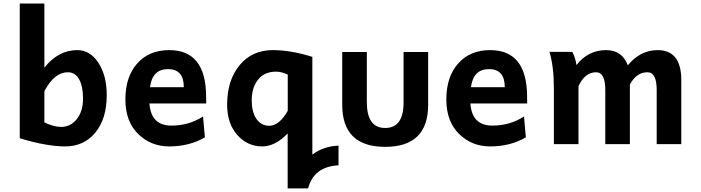

<svg xmlns="http://www.w3.org/2000/svg" viewBox="-20 -801 3897 1067"><path d="M341.3 12.7Q239.7 12.7 89.8 -32.7V-781.2H226.6V-424.8Q303.7 -522.5 409.2 -522.5Q481 -522.5 527.1 -451.7Q573.2 -380.9 573.2 -271.5Q573.2 -142.1 510.3 -64.7Q447.3 12.7 341.3 12.7ZM319.3 -95.7Q372.1 -95.7 406.7 -139.2Q441.4 -182.6 441.4 -253.9Q441.4 -321.8 419.4 -360.6Q397.5 -399.4 357.4 -399.4Q281.2 -399.4 226.6 -293.9V-120.6Q279.8 -95.7 319.3 -95.7Z M920.4 12.7Q818.4 12.7 747.6 -56.6Q676.8 -126 676.8 -248.5Q676.8 -374 742.4 -448.2Q808.1 -522.5 920.4 -522.5Q1125.5 -522.5 1125.5 -262.7L1126 -226.1H810.5Q818.8 -103 932.6 -103Q1030.3 -103 1108.4 -153.8L1118.7 -37.6Q1032.2 12.7 920.4 12.7ZM1001.5 -316.4Q1001.5 -417 913.6 -417Q826.7 -417 813.5 -316.4Z M1476.6 -102.1Q1531.7 -102.1 1579.1 -185.1V-386.7Q1544.4 -402.8 1513.2 -402.8Q1445.3 -402.8 1409.7 -352.5Q1378.9 -309.6 1378.9 -243.7Q1378.9 -173.3 1408.7 -135.3Q1434.6 -102.1 1476.6 -102.1ZM1715.8 58.1Q1776.9 11.7 1861.3 8.3V117.7Q1724.6 124.5 1691.9 246.1H1578.6V-59.6Q1509.8 12.7 1437.5 12.7Q1355 12.7 1298.6 -51Q1242.2 -114.7 1242.2 -218.8Q1242.2 -354.5 1311.3 -438.5Q1380.4 -522.5 1496.1 -522.5Q1596.7 -522.5 1715.8 -484.9Z M2120.6 15.1Q1881.8 15.1 1881.8 -218.8V-512.2H2018.6V-233.4Q2018.6 -89.8 2120.6 -89.8Q2222.7 -89.8 2222.7 -231.4V-512.2H2359.4V-218.8Q2359.4 15.1 2120.6 15.1Z M2704.1 12.7Q2602.1 12.7 2531.2 -56.6Q2460.4 -126 2460.4 -248.5Q2460.4 -374 2526.1 -448.2Q2591.8 -522.5 2704.1 -522.5Q2909.2 -522.5 2909.2 -262.7L2909.7 -226.1H2594.2Q2602.5 -103 2716.3 -103Q2814 -103 2892.1 -153.8L2902.3 -37.6Q2815.9 12.7 2704.1 12.7ZM2785.2 -316.4Q2785.2 -417 2697.3 -417Q2610.4 -417 2597.2 -316.4Z M3766.1 0H3629.4V-301.3Q3629.4 -399.4 3578.1 -399.4Q3517.1 -399.4 3480.5 -331.5V0H3343.8V-301.3Q3343.8 -399.4 3292.5 -399.4Q3230.5 -399.4 3194.8 -321.8V0H3058.1V-309.1Q3058.1 -430.7 3033.7 -512.7H3160.6Q3178.7 -477.1 3183.6 -439.5Q3248.5 -522.5 3348.6 -522.5Q3437.5 -522.5 3468.8 -438Q3538.6 -522.5 3634.3 -522.5Q3766.1 -522.5 3766.1 -356Z"/></svg>

Font: Cadman
Style: Bold
Weight: 700
Designer: Paul James MIller
Foundry: High-Logic / Made with FontCreator
Version: Version 2.114;March 28, 2021;FontCreator 13.0.0.2683 64-bit